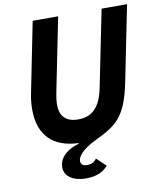

<svg xmlns="http://www.w3.org/2000/svg" viewBox="-97 -774 884 1062"><g transform="rotate(-10 345.0 -243.0)"><path d="M160 -698 81 -303C74 -269 72 -240 72 -214C72 -70 150 7 292 12L293 16C214 38 180 84 180 129C180 183 233 212 299 212C362 212 399 192 424 162L372 113C359 134 339 140 318 140C292 140 283 127 283 111C283 91 303 53 393 10C505 -45 566 -79 605 -275L690 -698H547L460 -267C439 -164 394 -117 314 -117C247 -117 212 -151 212 -217C212 -236 215 -262 219 -280L303 -698Z"/></g></svg>

Font: LVC Sans
Style: Bold Italic
Weight: 700
Italic angle: -11.31°
Designer: Mike Abbink, Paul van der Laan, Pieter van Rosmalen
Foundry: Bold Monday
Version: Version 3.0